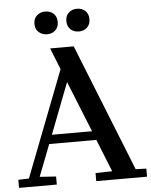

<svg xmlns="http://www.w3.org/2000/svg" viewBox="-61 -992 821 1043"><g transform="rotate(-5 349.0 -471.0)"><path d="M363 -740 640 -46 698 -44V0H421V-44L512 -46L441 -223H184L117 -50L206 -44V0H0V-44L58 -46L281 -623L235 -738L236 -740ZM422 -272 310 -550 203 -272ZM161 -880Q161 -909 179.5 -925.5Q198 -942 225 -942Q252 -942 270 -925.5Q288 -909 288 -880Q288 -851 270 -834.5Q252 -818 225 -818Q198 -818 179.5 -834.5Q161 -851 161 -880ZM398 -942Q425 -942 443 -925.5Q461 -909 461 -880Q461 -851 443 -834.5Q425 -818 398 -818Q371 -818 353 -834.5Q335 -851 335 -880Q335 -909 353 -925.5Q371 -942 398 -942Z"/></g></svg>

Font: Minipax
Style: Bold
Weight: 500
Designer: Raphaël Ronot, Igor Stepanchenko (Cyrillic)
Foundry: steppetype
Version: Version 1.002